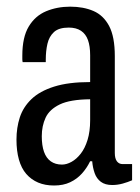

<svg xmlns="http://www.w3.org/2000/svg" viewBox="-20 -559 430 591"><path d="M146.4 12Q118.8 12 97.5 3Q76.2 -6 60.9 -23.5Q45.7 -41.1 38.2 -67.9Q30.7 -94.6 30.7 -129.2Q30.7 -165.9 41 -197.7Q51.4 -229.5 76.9 -254Q102.5 -278.5 146.6 -292.4Q190.8 -306.4 257.5 -306.4V-388.9Q257.5 -416.9 250.8 -435.6Q244.1 -454.3 229.4 -464.2Q214.6 -474.1 191.6 -474.1Q161.2 -474.1 146.2 -460.4Q131.2 -446.6 126.1 -424.5Q120.9 -402.4 120.9 -374.9V-367.8H49.7Q48.7 -372.3 48.7 -377Q48.7 -381.8 48.7 -387.7Q48.7 -444.6 68.5 -477.4Q88.3 -510.3 122 -524.4Q155.8 -538.5 196.3 -538.5Q236.6 -538.5 267.6 -525.2Q298.6 -511.8 316 -478.8Q333.4 -445.8 333.4 -386.2V-88.2Q333.4 -70.9 339.9 -62.4Q346.4 -53.9 357.6 -53.9H386.6V-4.1Q373.9 1.5 357.9 6Q342 10.5 325.3 10.5Q303.6 10.5 290.4 0.6Q277.2 -9.3 271.3 -26.2Q265.4 -43.1 263.8 -62.6H257.4Q247.4 -41.8 232.1 -24.8Q216.9 -7.9 195.9 2Q174.9 12 146.4 12ZM170.7 -52.4Q185.1 -52.4 200.3 -60.9Q215.5 -69.3 228.5 -85.9Q241.5 -102.5 249.5 -128.4Q257.5 -154.3 257.5 -189.2V-253.4Q196 -252.9 164.1 -237.6Q132.2 -222.2 120.4 -196.8Q108.6 -171.3 108.6 -139.7Q108.6 -111.1 115.5 -91.6Q122.4 -72.2 136.4 -62.3Q150.5 -52.4 170.7 -52.4Z"/></svg>

Font: Archivo SemiBold ExtraCondensed
Style: Regular
Weight: 600
Width: 2
Version: Version 2.001